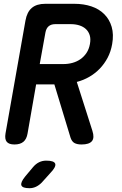

<svg xmlns="http://www.w3.org/2000/svg" viewBox="-20 -750 640 1010"><path d="M189 -413H314Q339 -413 362 -419.5Q385 -426 403.5 -439Q422 -452 435 -471.5Q448 -491 453 -518Q458 -545 452 -564.5Q446 -584 432 -597Q418 -610 397.5 -616.5Q377 -623 352 -623H271Q249 -623 236 -612Q223 -601 219 -579ZM170 -306 125 -48Q120 -18 103 -4Q86 10 56 10Q27 10 15.5 -4Q4 -18 9 -48L114 -642Q122 -687 147.5 -708.5Q173 -730 218 -730H371Q420 -730 460.5 -716.5Q501 -703 528.5 -675.5Q556 -648 567.5 -608.5Q579 -569 570 -518Q563 -478 546 -446Q529 -414 505 -389Q481 -364 450 -346Q419 -328 384 -319L466 -62Q478 -25 463.5 -7.5Q449 10 409 10Q386 10 372 2.5Q358 -5 351 -26L266 -306ZM112 179 153 130Q168 112 185.5 103.5Q203 95 223 95Q265 95 270.5 111.5Q276 128 244 161L199 211Q185 225 169 232.5Q153 240 135 240Q98 240 92.5 225Q87 210 112 179Z"/></svg>

Font: Maple Mono SemiBold
Style: Italic
Weight: 600
Italic angle: -10°
Monospace: yes
Designer: subframe7536
Version: Version 7.000